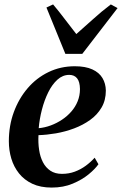

<svg xmlns="http://www.w3.org/2000/svg" viewBox="-20 -837 552 868"><path d="M425 -94.5Q410.5 -73.5 380.8 -49Q351 -24.5 308.8 -6.8Q266.5 11 213.5 11Q163 11 126.2 -6.2Q89.5 -23.5 66 -53Q42.5 -82.5 31.2 -120Q20 -157.5 20 -198.5Q20 -269 42.5 -330.2Q65 -391.5 105 -438.2Q145 -485 199.5 -511.2Q254 -537.5 318 -537.5Q366.5 -537.5 397.5 -523.2Q428.5 -509 443.2 -484.2Q458 -459.5 458.5 -427.5Q458.5 -384 439.2 -351Q420 -318 387.5 -294.8Q355 -271.5 315 -256.5Q275 -241.5 233 -234.2Q191 -227 154 -226Q152 -191.5 156.8 -159.8Q161.5 -128 174 -103.8Q186.5 -79.5 207.8 -65.2Q229 -51 260 -51Q291.5 -51 318.2 -61Q345 -71 367.5 -87.5Q390 -104 408 -124ZM293 -498.5Q263.5 -498.5 239.5 -476.8Q215.5 -455 198 -419.5Q180.5 -384 169.5 -341.5Q158.5 -299 155 -257.5Q182.5 -260 209.5 -270Q236.5 -280 260.2 -295.8Q284 -311.5 302.5 -332.8Q321 -354 331.2 -379.5Q341.5 -405 341.5 -434.5Q341 -467.5 328.5 -483Q316 -498.5 293 -498.5ZM275.5 -593.5 190 -803 220 -817Q245 -787.5 271.2 -752.8Q297.5 -718 325 -683Q363 -716 400.5 -750.2Q438 -784.5 481 -817L511.5 -800.5L352 -593.5Z"/></svg>

Font: Merriweather 96pt SemiBold
Style: Italic
Weight: 600
Italic angle: -7.8°
Version: Version 2.101